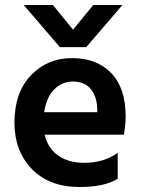

<svg xmlns="http://www.w3.org/2000/svg" viewBox="-20 -745 569 770"><path d="M452 -28Q399 5 299 5Q178 5 108 -67Q38 -139 38 -253Q38 -374 104 -443Q170 -512 269 -512Q368 -512 426 -452Q484 -392 484 -277Q484 -249 477 -205H159Q172 -150 213.5 -121Q255 -92 317 -92Q397 -92 452 -132ZM272 -418Q229 -418 197.5 -386.5Q166 -355 157 -295H370V-310Q368 -359 343.5 -388.5Q319 -418 272 -418ZM326 -556H220L75 -725H192L273 -626L354 -725H471Z"/></svg>

Font: Hind Vadodara SemiBold
Style: Regular
Weight: 600
Designer: Hitesh Malaviya
Foundry: Indian Type Foundry
Version: Version 1.001;PS 1.0;hotconv 1.0.86;makeotf.lib2.5.63406; tt